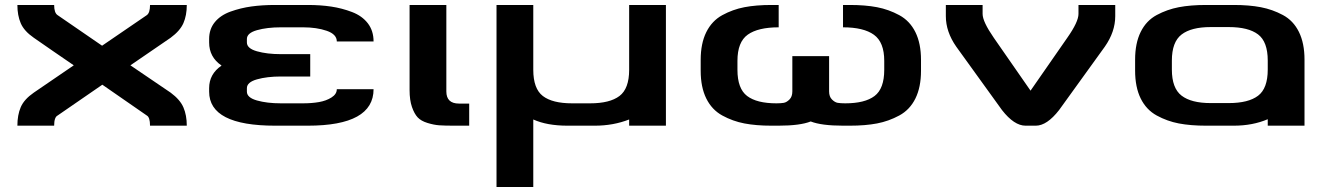

<svg xmlns="http://www.w3.org/2000/svg" viewBox="-20 -506 5342 773"><path d="M392 -165 212 -41Q198 -34 198 0H50Q50 -43 63.5 -74.5Q77 -106 116 -133L277 -243Q247 -263 192.5 -301Q138 -339 116 -354Q77 -381 63.5 -412.5Q50 -444 50 -486H198Q198 -454 212 -445L391 -322L571 -445Q584 -454 584 -486H732Q732 -444 718.5 -413Q705 -382 667 -354L505 -243L667 -133Q705 -105 718.5 -73.5Q732 -42 732 0H584Q584 -34 571 -41Z M822 -151Q822 -208 872 -242Q822 -276 822 -335V-349Q822 -389 845 -417Q868 -445 908.5 -459.5Q949 -474 992.5 -480Q1036 -486 1088 -486H1219Q1270 -486 1313.5 -479.5Q1357 -473 1397.5 -457.5Q1438 -442 1461 -412Q1484 -382 1484 -339H1336Q1336 -368 1295.5 -382Q1255 -396 1200 -396H1111Q1055 -396 1014.5 -384.5Q974 -373 974 -349V-335Q974 -311 1014.5 -299.5Q1055 -288 1111 -288H1229V-198H1111Q1055 -198 1014.5 -186.5Q974 -175 974 -151V-137Q974 -113 1014.5 -101.5Q1055 -90 1111 -90H1200Q1235 -90 1264 -95Q1293 -100 1314.5 -113.5Q1336 -127 1336 -147H1484Q1484 0 1219 0H1088Q822 0 822 -137Z M1777 -138Q1777 -89 1828 -89H1869V0H1809Q1771 0 1749 -1.5Q1727 -3 1701 -11Q1675 -19 1661.5 -33.5Q1648 -48 1638.5 -75.5Q1629 -103 1629 -143V-486H1777Z M2283 -90H2356Q2435 -90 2474 -119.5Q2513 -149 2513 -225V-486H2661V0H2513V-25Q2449 0 2375 0H2265Q2182 0 2127 -25V247H1979V-486H2127V-225Q2127 -149 2165.5 -119.5Q2204 -90 2283 -90Z M3375 0Q3287 0 3244 -17Q3201 0 3114 0H3086Q3024 0 2977 -9Q2930 -18 2888 -41Q2846 -64 2823.5 -109.5Q2801 -155 2801 -221V-265Q2801 -331 2823.5 -376.5Q2846 -422 2888 -445Q2930 -468 2977 -477Q3024 -486 3086 -486H3115V-396Q3032 -396 2990.5 -366.5Q2949 -337 2949 -261V-225Q2949 -149 2988 -119.5Q3027 -90 3106 -90Q3124 -90 3135.5 -92Q3147 -94 3158.5 -105.5Q3170 -117 3170 -138V-280H3318V-138Q3318 -117 3329.5 -105.5Q3341 -94 3352.5 -92Q3364 -90 3383 -90Q3462 -90 3501 -119.5Q3540 -149 3540 -225V-261Q3540 -336 3498.5 -366Q3457 -396 3374 -396V-486H3401Q3464 -486 3511 -477Q3558 -468 3600.5 -445Q3643 -422 3665.5 -376.5Q3688 -331 3688 -265V-221Q3688 -155 3665.5 -109.5Q3643 -64 3600.5 -41Q3558 -18 3511 -9Q3464 0 3401 0Z M3830 -318Q3788 -378 3788 -441V-486H3936V-450Q3936 -419 3981 -354L4129 -141L4277 -354Q4322 -418 4322 -450V-486H4470V-441Q4470 -378 4428 -318L4244 -63Q4195 0 4150 0H4109Q4063 0 4014 -63Z M4698 -262V-226Q4698 -151 4737 -121Q4776 -91 4854 -91H4927Q5006 -91 5045 -120.5Q5084 -150 5084 -226V-262Q5084 -338 5045 -367.5Q5006 -397 4927 -397H4854Q4776 -397 4737 -367Q4698 -337 4698 -262ZM5232 -266V0H5084V-26Q5023 0 4947 0H4836Q4773 0 4726 -9Q4679 -18 4637 -41Q4595 -64 4572.5 -109.5Q4550 -155 4550 -222V-266Q4550 -332 4572.5 -377.5Q4595 -423 4637 -445.5Q4679 -468 4726 -477Q4773 -486 4836 -486H4947Q5009 -486 5056 -477Q5103 -468 5145 -445.5Q5187 -423 5209.5 -377.5Q5232 -332 5232 -266Z"/></svg>

Font: Aneo
Style: Bold
Weight: 700
Designer: Anastasios Pappas
Foundry: Anastasios Pappas
Version: Version 1.000